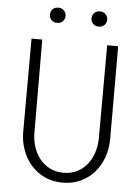

<svg xmlns="http://www.w3.org/2000/svg" viewBox="-59 -927 719 983"><g transform="rotate(5 300.0 -435.5)"><path d="M522.9 -710.9 523.4 -229Q522.5 -180.7 506.6 -137.2Q490.7 -93.8 461.9 -61.3Q433.1 -28.8 392.1 -9.5Q351.1 9.8 300.3 9.8Q249 9.8 208 -9.3Q167 -28.3 138.2 -61Q109.4 -93.8 93.3 -137.2Q77.1 -180.7 76.7 -229L77.6 -710.9H132.8L134.3 -229Q134.8 -192.4 146 -158.4Q157.2 -124.5 178.2 -98.4Q199.2 -72.3 230 -56.6Q260.7 -41 300.3 -41Q339.8 -41 370.4 -56.6Q400.9 -72.3 421.6 -98.4Q442.4 -124.5 453.4 -158.4Q464.4 -192.4 465.3 -229L466.3 -710.9ZM160.6 -841.3Q160.6 -857.4 171.4 -869.1Q182.1 -880.9 200.7 -880.9Q219.2 -880.9 230.2 -869.1Q241.2 -857.4 241.2 -841.3Q241.2 -825.7 230.2 -814.2Q219.2 -802.7 200.7 -802.7Q182.1 -802.7 171.4 -814.2Q160.6 -825.7 160.6 -841.3ZM374.5 -840.8Q374.5 -856.9 385.3 -868.7Q396 -880.4 414.6 -880.4Q433.1 -880.4 444.1 -868.7Q455.1 -856.9 455.1 -840.8Q455.1 -825.2 444.1 -813.7Q433.1 -802.2 414.6 -802.2Q396 -802.2 385.3 -813.7Q374.5 -825.2 374.5 -840.8Z"/></g></svg>

Font: TypoPRO Roboto Mono
Style: Regular
Weight: 300
Designer: Google
Version: Version 2.000986; 2015; ttfautohint (v1.3)